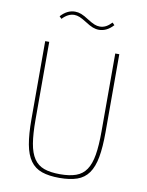

<svg xmlns="http://www.w3.org/2000/svg" viewBox="-96 -950 792 1031"><g transform="rotate(10 300.0 -435.0)"><path d="M120 -698V-273Q120 -196 128.5 -145Q137 -94 157.5 -63.5Q178 -33 212.5 -20.5Q247 -8 300 -8Q352 -8 387 -20.5Q422 -33 442.5 -63.5Q463 -94 471.5 -145Q480 -196 480 -273V-698H502V-273Q502 -191 492 -136Q482 -81 458.5 -48Q435 -15 396 -1.5Q357 12 300 12Q243 12 204 -1.5Q165 -15 141.5 -48Q118 -81 108 -136Q98 -191 98 -273V-698ZM371 -808Q354 -808 337 -814.5Q320 -821 294 -838Q272 -852 257 -858Q242 -864 228 -864Q194 -864 163 -831L151 -843Q186 -882 229 -882Q246 -882 263 -875.5Q280 -869 306 -852Q328 -838 343 -832Q358 -826 372 -826Q390 -826 405.5 -834Q421 -842 437 -859L449 -847Q414 -808 371 -808Z"/></g></svg>

Font: IBM Plex Mono Thin
Style: Regular
Weight: 100
Monospace: yes
Designer: Mike Abbink, Paul van der Laan, Pieter van Rosmalen
Foundry: Bold Monday
Version: Version 2.3